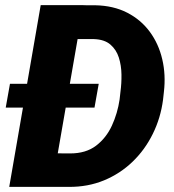

<svg xmlns="http://www.w3.org/2000/svg" viewBox="-20 -731 682 751"><path d="M249.5 0H86.9L110.8 -131.8L254.9 -130.9Q315.9 -130.9 355.7 -161.1Q395.5 -191.4 417.7 -239.7Q439.9 -288.1 447.8 -341.8L451.2 -372.1Q455.6 -404.3 455.1 -439.7Q454.6 -475.1 444.8 -505.9Q435.1 -536.6 411.9 -556.6Q388.7 -576.7 347.2 -578.1L184.6 -578.6L207.5 -710.9L352.5 -710.4Q423.8 -709 477.5 -681.4Q531.2 -653.8 565.9 -606.7Q600.6 -559.6 614.7 -499Q628.9 -438.5 621.1 -371.6L617.7 -340.8Q608.4 -269.5 577.6 -207.3Q546.9 -145 498.5 -98.4Q450.2 -51.8 387 -25.6Q323.7 0.5 249.5 0ZM306.6 -710.9 183.1 0H16.1L139.2 -710.9ZM366.2 -403.3 349.6 -310.1H2.4L19 -403.3Z"/></svg>

Font: Roboto Black
Style: Italic
Weight: 900
Italic angle: -12°
Designer: Christian Robertson
Foundry: Google
Version: Version 3.0; 2020